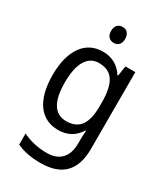

<svg xmlns="http://www.w3.org/2000/svg" viewBox="-234 -840 1028 1181"><g transform="rotate(30 279.5 -249.0)"><path d="M277 -738C247 -738 226 -720 226 -681C226 -644 247 -625 277 -625C305 -625 326 -644 326 -681C326 -719 305 -738 277 -738ZM247 -546C124 -546 50 -443 50 -267C50 -89 123 10 247 10C313 10 362 -17 396 -72H400C398 -53 397 -18 397 0V19C397 117 346 167 258 167C194 167 135 153 86 128V207C133 229 188 240 255 240C411 240 482 159 482 8V-536H412L401 -465H396C360 -521 310 -546 247 -546ZM261 -473C355 -473 397 -413 397 -268V-246C397 -119 355 -62 263 -62C180 -62 138 -130 138 -266C138 -399 181 -473 261 -473Z"/></g></svg>

Font: Noto Sans Devanagari UI SemiCondensed
Style: Regular
Weight: 400
Width: 4
Designer: Jelle Bosma - Monotype Design Team
Foundry: Monotype Imaging Inc.
Version: Version 2.004